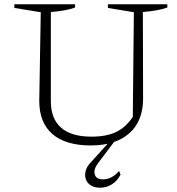

<svg xmlns="http://www.w3.org/2000/svg" viewBox="-20 -669 827 895"><path d="M403 9Q286 9 224.5 -44Q163 -97 163 -199L170 -612L47 -632V-649H330V-634Q309 -626 281.5 -621Q254 -616 217 -613V-197Q217 -116 264.5 -74Q312 -32 406 -32Q476 -32 521 -53.5Q566 -75 599 -124L604 -612L483 -632V-649H760V-634Q738 -626 710 -621Q682 -616 646 -613L647 -209Q647 -105 583 -48Q519 9 403 9ZM446 206Q420 206 403 195Q386 184 380 166Q374 148 379.5 127Q385 106 405 86L498 -17H519L439 89Q415 120 421.5 143.5Q428 167 461 167Q481 167 500 157Q519 147 535 128L542 145Q527 174 502 190Q477 206 446 206Z"/></svg>

Font: Piazzolla Thin Thin
Style: Regular
Weight: 250
Version: Version 2.005